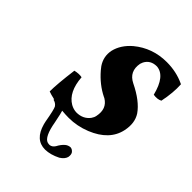

<svg xmlns="http://www.w3.org/2000/svg" viewBox="-183 -535 800 800"><g transform="rotate(45 217.0 -135.5)"><path d="M79.1 -146Q102.5 -151.4 119.6 -147.9Q125.5 -66.9 173.8 -38.6Q190.4 -29.3 208 -28.8Q246.6 -28.8 268.1 -57.1Q275.4 -67.4 277.3 -78.1Q288.1 -129.4 248.5 -153.3Q245.6 -155.3 243.2 -155.8Q194.8 -179.7 156.2 -224.6Q149.4 -232.4 145 -238.8Q121.6 -273.4 129.9 -314Q140.1 -357.4 180.2 -392.1Q242.7 -443.8 326.2 -443.8Q382.8 -443.8 430.2 -421.4Q432.1 -420.4 433.1 -419.9Q436 -373 423.8 -314Q407.7 -305.2 383.8 -309.1Q361.8 -397.9 309.6 -401.9Q272.5 -401.9 256.8 -371.6Q253.9 -365.2 252.4 -359.9Q242.2 -305.7 290 -282.2Q360.4 -248 390.1 -205.1Q413.1 -169.9 402.3 -119.1Q386.7 -45.4 297.9 -9.3Q250 9.8 201.7 9.8Q182.6 9.8 161.1 7.8Q164.1 15.1 173.8 63Q186.5 136.7 212.9 144.5Q218.8 146 225.1 146Q238.3 144.5 247.1 130.9Q257.8 110.8 270.5 100.1Q280.3 91.8 293.5 90.8Q305.2 91.8 313 103Q317.9 111.8 315.4 126Q311 142.1 291 154.8Q256.3 172.4 225.1 172.9Q166.5 172.9 147 101.6Q145 95.2 144 88.9Q133.3 27.3 127 16.6Q118.2 3.9 103 1L104 -2Q80.1 -7.3 67.4 -12.2Q67.4 -55.2 79.1 -146Z"/></g></svg>

Font: Linux Libertine Slanted O
Style: Bold Slanted
Weight: 700
Designer: Philipp H. Poll
Foundry: Philipp H. Poll
Version: Version 5.0.0